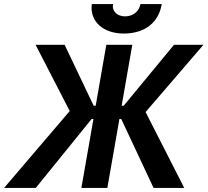

<svg xmlns="http://www.w3.org/2000/svg" viewBox="-61 -919 1015 939"><path d="M-41 0H114L387 -337H396L337 0H464L523 -337H532L690 0H840L651 -371L934 -700H790L544 -402H534L586 -700H459L407 -402H397L255 -700H113L280 -376ZM544 -755C647 -755 715 -808 730 -899H626C619 -862 589 -839 550 -839C513 -839 485 -864 492 -899H388C377 -814 444 -755 544 -755Z"/></svg>

Font: Fixel Display SemiBold
Style: Italic
Weight: 600
Italic angle: -10°
Designer: AlfaBravo + MacPaw
Foundry: Kyrylo Tkachov, Marchela Mozhyna, Serhii Makarenko, Maria Weinstein, Zakhar Kryvoshyya
Version: Version 1.210;Glyphs 3.2 (3217)